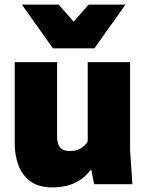

<svg xmlns="http://www.w3.org/2000/svg" viewBox="-20 -800 635 834"><path d="M44 0ZM209 14Q146 14 110 -14Q74 -42 59 -85Q44 -128 44 -175V-530H228V-205Q228 -193 231.5 -179Q235 -165 246.5 -154.5Q258 -144 284 -144Q334 -144 361 -185V-530H545V-150L555 0H389L376 -65Q319 14 209 14ZM461 -590ZM390 -590H210L75 -780H235L300 -706L365 -780H525Z"/></svg>

Font: Tanohe Sans Black
Style: Regular
Weight: 900
Designer: Village Type and Design LLC & Cristiano Sobral
Foundry: Cooper Hewitt Smithsonian Design Museum
Version: Version 1.00;March 11, 2020;FontCreator 12.0.0.2522 64-bit; 